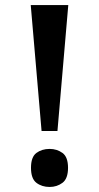

<svg xmlns="http://www.w3.org/2000/svg" viewBox="-20 -734 392 762"><path d="M145 -214 102 -714H251L208 -214ZM177 8Q146 8 124.5 -8.5Q103 -25 103 -68Q103 -111 124.5 -127Q146 -143 177 -143Q206 -143 228 -127Q250 -111 250 -68Q250 -25 228 -8.5Q206 8 177 8Z"/></svg>

Font: Noto Serif Hentaigana SemiBold
Style: Regular
Weight: 600
Designer: Kazuhiro Yamada
Foundry: nipponia
Version: Version 1.000; ttfautohint (v1.8.4.7-5d5b)